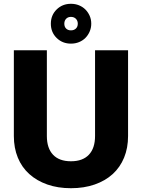

<svg xmlns="http://www.w3.org/2000/svg" viewBox="-20 -976 748 1012"><path d="M354 16Q285 16 229.5 -3.5Q174 -23 134.5 -58.5Q95 -94 74 -145Q53 -196 53 -259V-711H227V-259Q227 -195 259.5 -160.5Q292 -126 354 -126Q416 -126 448.5 -160.5Q481 -195 481 -259V-711H655V-259Q655 -196 634 -145Q613 -94 574 -58.5Q535 -23 479 -3.5Q423 16 354 16ZM354 -746Q309 -746 278.5 -776Q248 -806 248 -851Q248 -896 278.5 -926Q309 -956 354 -956Q377 -956 396.5 -948Q416 -940 430 -926Q444 -912 452.5 -893Q461 -874 461 -851Q461 -829 452.5 -809.5Q444 -790 430 -776Q416 -762 396.5 -754Q377 -746 354 -746ZM354 -816Q370 -816 380 -825.5Q390 -835 390 -851Q390 -867 380 -877Q370 -887 354 -887Q338 -887 328.5 -877Q319 -867 319 -851Q319 -835 328.5 -825.5Q338 -816 354 -816Z"/></svg>

Font: Geist ExtBd
Style: Regular
Weight: 400
Designer: Basement.studio, Andrés Briganti, Mateo Zaragoza
Foundry: Basement.studio, Vercel, Andrés Briganti, Guido Ferreyra, Mateo Zaragoza
Version: Version 1.401